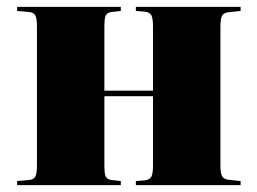

<svg xmlns="http://www.w3.org/2000/svg" viewBox="-20 -541 752 561"><path d="M30 0V-12L64 -15Q78 -16 83 -24.5Q88 -33 88 -59V-462Q88 -488 83 -496.5Q78 -505 64 -506L30 -509V-521H333V-509L306 -506Q293 -504 289 -496Q285 -488 285 -462V-276H427V-463Q427 -487 422.5 -496Q418 -505 403 -507L377 -509V-521H683V-509L654 -506Q636 -505 630 -497Q624 -489 624 -463V-58Q624 -33 630 -24.5Q636 -16 654 -15L683 -12V0H377V-12L403 -14Q418 -16 422.5 -25Q427 -34 427 -58V-260H285V-59Q285 -33 289 -25Q293 -17 306 -15L333 -12V0Z"/></svg>

Font: Literata 72pt ExtraBold
Style: Regular
Weight: 800
Designer: Latin by Veronika Burian and Jose Scaglione. Greek by Irene Vlachou. Cyrillic by Vera Evstafieva.
Foundry: TypeTogether
Version: Version 3.002